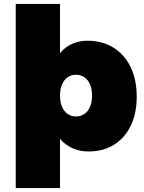

<svg xmlns="http://www.w3.org/2000/svg" viewBox="-20 -762 730 976"><path d="M285 -492Q311 -523 346.5 -539Q382 -555 424 -555Q500 -555 556.5 -520Q613 -485 644 -421Q675 -357 675 -270Q675 -186 645 -123.5Q615 -61 560 -26.5Q505 8 430 8Q386 8 349 -8.5Q312 -25 285 -56V194H60V-742H285ZM366 -382Q342 -382 323.5 -369Q305 -356 295 -332Q285 -308 285 -276Q285 -244 295 -220Q305 -196 323.5 -183Q342 -170 366 -170Q391 -170 409.5 -183Q428 -196 438 -220Q448 -244 448 -276Q448 -308 438 -332Q428 -356 409.5 -369Q391 -382 366 -382Z"/></svg>

Font: Alexandria Black
Style: Regular
Weight: 900
Designer: Mohamed Gaber
Foundry: Kief Type Foundry
Version: Version 5.100